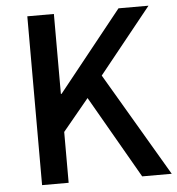

<svg xmlns="http://www.w3.org/2000/svg" viewBox="-53 -786 769 835"><g transform="rotate(-5 332.0 -368.5)"><path d="M97 0V-737H213V-388H216L495 -737H626L397 -452L663 0H534L327 -360L213 -222V0Z"/></g></svg>

Font: Source Han Sans Medium
Style: Regular
Weight: 500
Designer: Ryoko NISHIZUKA Ë•øÂ°öÊ∂ºÂ≠ê (kana, bopomofo & ideographs); Paul D. Hunt (Latin, Greek & Cyrillic); Sandoll Communicatio
Foundry: Adobe
Version: Version 2.004;hotconv 1.0.118;makeotfexe 2.5.65603